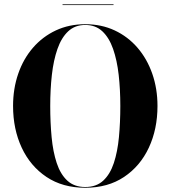

<svg xmlns="http://www.w3.org/2000/svg" viewBox="-20 -874 802 904"><path d="M274.5 -853.5H514.5V-850H274.5ZM381.5 10Q275 10 199 -40.8Q123 -91.5 82.2 -178.8Q41.5 -266 41.5 -375Q41.5 -456.5 65.8 -526.8Q90 -597 135.2 -649.2Q180.5 -701.5 243 -730.8Q305.5 -760 381.5 -760Q457.5 -760 520 -730.8Q582.5 -701.5 627.5 -649.2Q672.5 -597 697 -526.8Q721.5 -456.5 721.5 -375Q721.5 -266 680.8 -178.8Q640 -91.5 564 -40.8Q488 10 381.5 10ZM381.5 -756.5Q333 -756.5 301 -726.5Q269 -696.5 250.5 -643.5Q232 -590.5 224.2 -521.5Q216.5 -452.5 216.5 -375Q216.5 -297.5 223 -228.5Q229.5 -159.5 247 -106.5Q264.5 -53.5 297 -23.5Q329.5 6.5 381.5 6.5Q433.5 6.5 466 -23.5Q498.5 -53.5 516 -106.5Q533.5 -159.5 540 -228.5Q546.5 -297.5 546.5 -375Q546.5 -452.5 538.8 -521.5Q531 -590.5 512.5 -643.5Q494 -696.5 462 -726.5Q430 -756.5 381.5 -756.5Z"/></svg>

Font: Bodoni* 48pt
Style: Bold
Weight: 700
Version: Version 2.3